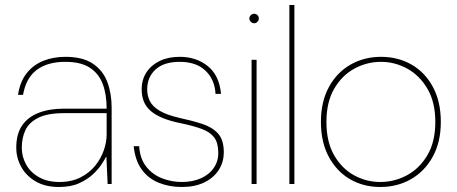

<svg xmlns="http://www.w3.org/2000/svg" viewBox="-20 -735 1824 767"><path d="M215 12Q161 12 123 -10Q85 -32 65 -68Q45 -104 45 -145Q45 -200 68.5 -234Q92 -268 135 -284.5Q178 -301 236 -301H406Q406 -359 390 -400.5Q374 -442 338 -465Q302 -488 241 -488Q170 -488 127 -456Q84 -424 72 -356H52Q60 -409 86.5 -442.5Q113 -476 153 -492Q193 -508 241 -508Q310 -508 350.5 -481Q391 -454 408.5 -408Q426 -362 426 -305V0H410L405 -109H404Q399 -99 386 -79Q373 -59 351 -38.5Q329 -18 296 -3Q263 12 215 12ZM217 -8Q266 -8 302 -26.5Q338 -45 361 -74Q384 -103 395 -135.5Q406 -168 406 -197V-283H236Q170 -283 133 -264.5Q96 -246 81.5 -215Q67 -184 67 -145Q67 -109 84.5 -77.5Q102 -46 136 -27Q170 -8 217 -8Z M706 12Q656 12 614 -5Q572 -22 546 -58Q520 -94 514 -151H536Q539 -101 564.5 -69Q590 -37 628 -22.5Q666 -8 706 -8Q749 -8 782 -22.5Q815 -37 833.5 -63.5Q852 -90 852 -124Q852 -164 836 -185.5Q820 -207 787 -219.5Q754 -232 701 -243Q661 -251 631.5 -263Q602 -275 583 -291Q564 -307 555 -328.5Q546 -350 546 -378Q546 -417 565 -446Q584 -475 618 -491.5Q652 -508 698 -508Q764 -508 810 -471Q856 -434 863 -360H841Q838 -417 801 -452.5Q764 -488 698 -488Q635 -488 601.5 -457.5Q568 -427 568 -378Q568 -353 578.5 -331.5Q589 -310 617 -293Q645 -276 697 -264Q748 -253 788 -240Q828 -227 851 -201.5Q874 -176 874 -127Q874 -87 853.5 -55.5Q833 -24 795.5 -6Q758 12 706 12Z M985 0V-496H1005V0ZM995 -642Q988 -642 982 -648Q976 -654 976 -661Q976 -669 982 -674.5Q988 -680 995 -680Q1003 -680 1008.5 -674.5Q1014 -669 1014 -661Q1014 -654 1008.5 -648Q1003 -642 995 -642Z M1136 0V-715H1156V0Z M1499 12Q1432 12 1378.5 -19Q1325 -50 1293.5 -108.5Q1262 -167 1262 -248Q1262 -329 1294 -387.5Q1326 -446 1380.5 -477Q1435 -508 1502 -508Q1570 -508 1624 -477Q1678 -446 1709.5 -387.5Q1741 -329 1741 -248Q1741 -167 1708.5 -108.5Q1676 -50 1621.5 -19Q1567 12 1499 12ZM1499 -8Q1555 -8 1605 -34.5Q1655 -61 1687 -114.5Q1719 -168 1719 -248Q1719 -327 1687.5 -380.5Q1656 -434 1606.5 -461Q1557 -488 1502 -488Q1446 -488 1396 -461Q1346 -434 1315 -380.5Q1284 -327 1284 -248Q1284 -168 1315 -114.5Q1346 -61 1395 -34.5Q1444 -8 1499 -8Z"/></svg>

Font: DM Sans 28pt Thin
Style: Regular
Weight: 250
Version: Version 4.004;gftools[0.9.30]